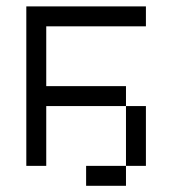

<svg xmlns="http://www.w3.org/2000/svg" viewBox="-20 -520 540 602"><path d="M437.5 -437.5V-500H62.5Q62.5 -500 62.5 0H125V-187.5H375V0H250V62.5H375V0H437.5V-187.5H375V-250H125V-437.5Z"/></svg>

Font: BFUnifontExMono
Style: Regular
Weight: 500
Version: Version 15.0.06